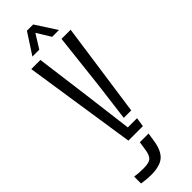

<svg xmlns="http://www.w3.org/2000/svg" viewBox="-318 -757 966 966"><g transform="rotate(-45 165.0 -274.0)"><path d="M121.5 0 30.5 -600H95.5L134 -306.5L166.5 -49H232L224.5 0ZM186 -97.5 212.5 -306.5 245.5 -600H310.5L239 -97.5ZM79 203.5Q66 203.5 47.2 201.8Q28.5 200 14 197.5V148.5Q26.5 150.5 43.2 151.8Q60 153 77 153Q115.5 153 130 140.2Q144.5 127.5 149.5 92.5L156.5 46.5H218.5L211.5 91.5Q203 150 174.2 176.8Q145.5 203.5 79 203.5ZM79 -640.5 151.5 -752H196L268 -640.5H219.5L174 -714.5L128 -640.5Z"/></g></svg>

Font: Big Shoulders Stencil Text Light
Style: Regular
Weight: 300
Designer: Patric King
Foundry: XO Type Co
Version: Version 1.000